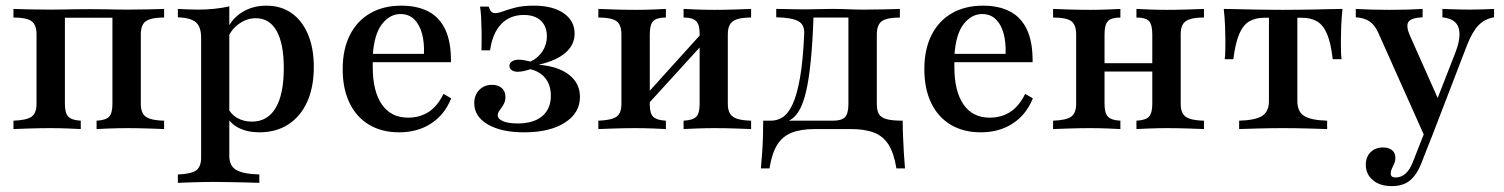

<svg xmlns="http://www.w3.org/2000/svg" viewBox="-20 -447 5210 665"><path d="M26.6 0V-29Q71.8 -30.6 89.1 -42.7Q106.5 -54.8 106.5 -87.1V-328.2Q106.5 -361.3 89.1 -373.8Q71.8 -386.3 26.6 -386.3V-416.1Q44.4 -415.3 81.9 -414.5Q119.4 -413.7 154 -413.7Q175 -413.7 194.8 -414.1Q214.5 -414.5 237.5 -414.9Q260.5 -415.3 291.9 -415.3Q323.4 -415.3 343.5 -414.9Q363.7 -414.5 381 -414.1Q398.4 -413.7 420.2 -413.7Q455.6 -413.7 492.7 -414.5Q529.8 -415.3 548.4 -416.1V-386.3Q517.7 -386.3 500 -380.6Q482.3 -375 475 -362.5Q467.7 -350 467.7 -328.2V-87.1Q467.7 -66.1 475 -53.6Q482.3 -41.1 500 -35.5Q517.7 -29.8 548.4 -29V0Q529.8 -0.8 492.7 -2Q455.6 -3.2 420.2 -3.2Q389.5 -3.2 359.7 -2Q329.8 -0.8 314.5 0V-29Q346 -30.6 357.7 -42.7Q369.4 -54.8 369.4 -87.1V-389.5L373.4 -385.5H201.6L204.8 -389.5V-87.1Q204.8 -54.8 216.9 -42.7Q229 -30.6 259.7 -29V0Q245.2 -0.8 215.7 -2Q186.3 -3.2 155.6 -3.2Q120.2 -3.2 82.7 -2Q45.2 -0.8 26.6 0Z M596 186.3V157.3Q641.9 155.6 659.3 143.1Q676.6 130.6 676.6 99.2V-316.1Q676.6 -354 658.5 -369.8Q640.3 -385.5 596 -387.1V-416.1Q612.9 -415.3 629.4 -414.5Q646 -413.7 663.7 -413.7Q725.8 -413.7 774.2 -425V93.5Q774.2 127.4 798 141.5Q821.8 155.6 878.2 157.3V186.3Q862.9 185.5 837.9 185.1Q812.9 184.7 783.5 183.9Q754 183.1 726.6 183.1Q685.5 183.1 650 184.3Q614.5 185.5 596 186.3ZM878.2 11.3Q837.1 11.3 806.9 -4Q776.6 -19.4 763.7 -46.8L769.4 -73.4Q779.8 -50.8 802 -38.3Q824.2 -25.8 852.4 -25.8Q906.5 -25.8 934.7 -73Q962.9 -120.2 962.9 -211.3Q962.9 -295.2 938.3 -339.5Q913.7 -383.9 866.1 -383.9Q834.7 -383.9 807.3 -364.1Q779.8 -344.4 768.5 -313.7L764.5 -337.9Q778.2 -378.2 815.7 -402.8Q853.2 -427.4 902.4 -427.4Q953.2 -427.4 989.9 -401.6Q1026.6 -375.8 1046.8 -327.8Q1066.9 -279.8 1066.9 -215.3Q1066.9 -145.2 1044 -94.4Q1021 -43.5 978.6 -16.1Q936.3 11.3 878.2 11.3Z M1362.1 11.3Q1302.4 11.3 1258.5 -14.9Q1214.5 -41.1 1190.7 -90.3Q1166.9 -139.5 1166.9 -207.3Q1166.9 -276.6 1191.9 -325.8Q1216.9 -375 1262.5 -401.2Q1308.1 -427.4 1370.2 -427.4Q1425 -427.4 1463.7 -407.3Q1502.4 -387.1 1522.6 -344Q1542.7 -300.8 1541.9 -231.5H1235.5L1234.7 -260.5H1448.4Q1450 -300 1441.5 -331Q1433.1 -362.1 1414.5 -380.2Q1396 -398.4 1366.9 -398.4Q1330.6 -398.4 1303.2 -363.7Q1275.8 -329 1271 -254L1271.8 -251.6Q1271 -243.5 1271 -234.7Q1271 -225.8 1271 -214.5Q1271 -131.5 1302.4 -85.5Q1333.9 -39.5 1393.5 -39.5Q1433.9 -39.5 1464.5 -59.3Q1495.2 -79 1516.1 -121.8L1542.7 -106.5Q1520.2 -50 1473.4 -19.4Q1426.6 11.3 1362.1 11.3Z M1796 11.3Q1716.1 11.3 1669.4 -16.1Q1622.6 -43.5 1622.6 -89.5Q1622.6 -117.7 1639.9 -135.5Q1657.3 -153.2 1683.9 -153.2Q1705.6 -153.2 1718.1 -141.9Q1730.6 -130.6 1730.6 -111.3Q1730.6 -96.8 1724.2 -85.5Q1717.7 -74.2 1710.9 -65.3Q1704 -56.5 1704 -47.6Q1704 -34.7 1722.6 -27Q1741.1 -19.4 1772.6 -19.4Q1828.2 -19.4 1858.1 -44.8Q1887.9 -70.2 1887.9 -115.3Q1887.9 -151.6 1869.4 -175.4Q1850.8 -199.2 1816.9 -207.3Q1804.8 -203.2 1793.5 -200.8Q1782.3 -198.4 1773.4 -198.4Q1760.5 -198.4 1752.4 -204Q1744.4 -209.7 1744.4 -218.5Q1744.4 -228.2 1753.2 -234.3Q1762.1 -240.3 1777.4 -240.3Q1784.7 -240.3 1794 -238.7Q1803.2 -237.1 1817.7 -233.9Q1843.5 -246 1858.9 -269.4Q1874.2 -292.7 1874.2 -321Q1874.2 -355.6 1853.2 -375.4Q1832.3 -395.2 1794.4 -395.2Q1746 -395.2 1715.7 -363.3Q1685.5 -331.5 1677.4 -272.6H1647.6Q1648.4 -310.5 1648 -338.3Q1647.6 -366.1 1646.4 -387.1Q1645.2 -408.1 1642.7 -424.2H1672.6Q1675.8 -412.9 1681 -407.3Q1686.3 -401.6 1695.2 -401.6Q1706.5 -401.6 1723.4 -408.1Q1740.3 -414.5 1766.1 -421Q1791.9 -427.4 1829 -427.4Q1894.4 -427.4 1932.3 -401.2Q1970.2 -375 1970.2 -330.6Q1970.2 -291.9 1938.7 -264.5Q1907.3 -237.1 1847.6 -223.4V-222.6Q1914.5 -216.9 1951.6 -187.5Q1988.7 -158.1 1988.7 -111.3Q1988.7 -55.6 1936.3 -22.2Q1883.9 11.3 1796 11.3Z M2347.6 0V-29Q2379 -30.6 2391.1 -42.3Q2403.2 -54 2403.2 -87.1V-332.3Q2403.2 -362.1 2390.7 -374.2Q2378.2 -386.3 2347.6 -386.3V-416.1Q2362.9 -415.3 2392.7 -414.1Q2422.6 -412.9 2454 -412.9Q2489.5 -412.9 2526.2 -414.1Q2562.9 -415.3 2581.5 -416.1V-386.3Q2552.4 -386.3 2534.7 -381Q2516.9 -375.8 2508.9 -363.3Q2500.8 -350.8 2500.8 -328.2V-87.1Q2500.8 -65.3 2508.9 -52.8Q2516.9 -40.3 2534.7 -35.1Q2552.4 -29.8 2581.5 -29V0Q2562.9 -0.8 2526.2 -2Q2489.5 -3.2 2454 -3.2Q2422.6 -3.2 2392.7 -2Q2362.9 -0.8 2347.6 0ZM2052.4 0V-29Q2096.8 -30.6 2114.5 -42.3Q2132.3 -54 2132.3 -87.1V-328.2Q2132.3 -362.1 2114.5 -374.2Q2096.8 -386.3 2052.4 -386.3V-416.1Q2071 -415.3 2108.5 -414.1Q2146 -412.9 2181.5 -412.9Q2212.9 -412.9 2241.9 -414.1Q2271 -415.3 2286.3 -416.1V-386.3Q2254.8 -386.3 2242.7 -374.2Q2230.6 -362.1 2230.6 -328.2V-83.9Q2230.6 -53.2 2243.1 -41.9Q2255.6 -30.6 2286.3 -29V0Q2271 -0.8 2241.9 -2Q2212.9 -3.2 2181.5 -3.2Q2146 -3.2 2108.5 -2Q2071 -0.8 2052.4 0ZM2218.5 -79.8 2201.6 -100.8 2414.5 -336.3 2432.3 -314.5Z M2615.3 136.3Q2617.7 109.7 2619.8 81.5Q2621.8 53.2 2622.6 25Q2623.4 -3.2 2623.4 -29H2865.3Q2895.2 -29 2906.9 -41.5Q2918.5 -54 2918.5 -87.1V-388.7L2921.8 -386.3H2792.7L2797.6 -388.7Q2794.4 -296.8 2787.9 -233.9Q2781.5 -171 2772.2 -131.5Q2762.9 -91.9 2750.8 -69.4Q2738.7 -46.8 2724.2 -36.3Q2709.7 -25.8 2693.5 -21.8L2650 -29Q2672.6 -29 2691.5 -41.5Q2710.5 -54 2725.4 -86.3Q2740.3 -118.5 2750.8 -177.4Q2761.3 -236.3 2765.3 -328.2Q2767.7 -362.1 2744 -374.2Q2720.2 -386.3 2668.5 -387.1V-416.1Q2680.6 -416.1 2698 -415.7Q2715.3 -415.3 2734.3 -414.9Q2753.2 -414.5 2770.2 -414.5Q2788.7 -414.5 2810.1 -415.3Q2831.5 -416.1 2860.5 -416.1Q2892.7 -416.1 2918.5 -414.9Q2944.4 -413.7 2971 -413.7Q3004.8 -413.7 3041.1 -414.5Q3077.4 -415.3 3096.8 -416.1V-386.3Q3052.4 -386.3 3034.7 -373.8Q3016.9 -361.3 3016.9 -328.2V-87.1Q3016.9 -64.5 3024.2 -52Q3031.5 -39.5 3050.8 -34.3Q3070.2 -29 3106.5 -29Q3106.5 -3.2 3107.7 25Q3108.9 53.2 3110.5 81.5Q3112.1 109.7 3114.5 136.3H3084.7Q3076.6 84.7 3058.1 54.8Q3039.5 25 3007.7 12.5Q2975.8 0 2927.4 0H2802.4Q2754 0 2722.2 12.5Q2690.3 25 2671.8 54.8Q2653.2 84.7 2645.2 136.3Z M3376.6 11.3Q3316.9 11.3 3273 -14.9Q3229 -41.1 3205.2 -90.3Q3181.5 -139.5 3181.5 -207.3Q3181.5 -276.6 3206.5 -325.8Q3231.5 -375 3277 -401.2Q3322.6 -427.4 3384.7 -427.4Q3439.5 -427.4 3478.2 -407.3Q3516.9 -387.1 3537.1 -344Q3557.3 -300.8 3556.5 -231.5H3250L3249.2 -260.5H3462.9Q3464.5 -300 3456 -331Q3447.6 -362.1 3429 -380.2Q3410.5 -398.4 3381.5 -398.4Q3345.2 -398.4 3317.7 -363.7Q3290.3 -329 3285.5 -254L3286.3 -251.6Q3285.5 -243.5 3285.5 -234.7Q3285.5 -225.8 3285.5 -214.5Q3285.5 -131.5 3316.9 -85.5Q3348.4 -39.5 3408.1 -39.5Q3448.4 -39.5 3479 -59.3Q3509.7 -79 3530.6 -121.8L3557.3 -106.5Q3534.7 -50 3487.9 -19.4Q3441.1 11.3 3376.6 11.3Z M3916.1 0V-29Q3948.4 -30.6 3959.7 -43.1Q3971 -55.6 3971 -87.1V-328.2Q3971 -361.3 3959.7 -373.8Q3948.4 -386.3 3916.1 -386.3V-416.1Q3931.5 -415.3 3961.3 -414.1Q3991.1 -412.9 4021.8 -412.9Q4057.3 -412.9 4094.4 -414.1Q4131.5 -415.3 4150 -416.1V-386.3Q4119.4 -386.3 4101.6 -380.6Q4083.9 -375 4076.6 -362.5Q4069.4 -350 4069.4 -328.2V-87.1Q4069.4 -66.1 4076.6 -53.6Q4083.9 -41.1 4101.6 -35.5Q4119.4 -29.8 4150 -29V0Q4131.5 -0.8 4094.4 -2Q4057.3 -3.2 4021.8 -3.2Q3991.1 -3.2 3961.3 -2Q3931.5 -0.8 3916.1 0ZM3627.4 0V-29Q3673.4 -30.6 3690.3 -43.1Q3707.3 -55.6 3707.3 -87.1V-328.2Q3707.3 -361.3 3690.3 -373.8Q3673.4 -386.3 3627.4 -386.3V-416.1Q3646 -415.3 3683.5 -414.1Q3721 -412.9 3756.5 -412.9Q3787.1 -412.9 3816.5 -414.1Q3846 -415.3 3860.5 -416.1V-386.3Q3829 -386.3 3817.3 -373.8Q3805.6 -361.3 3805.6 -328.2V-87.1Q3805.6 -55.6 3817.3 -43.1Q3829 -30.6 3860.5 -29V0Q3846 -0.8 3816.5 -2Q3787.1 -3.2 3756.5 -3.2Q3721 -3.2 3683.5 -2Q3646 -0.8 3627.4 0ZM3767.7 -199.2V-228.2H4008.9V-199.2Z M4271.8 0V-29Q4328.2 -30.6 4351.6 -45.6Q4375 -60.5 4375 -96.8V-385.5H4358.9Q4328.2 -385.5 4306.9 -373Q4285.5 -360.5 4272.2 -329.4Q4258.9 -298.4 4251.6 -241.9H4221.8Q4223.4 -253.2 4223.8 -269.8Q4224.2 -286.3 4224.2 -305.6Q4224.2 -326.6 4223 -357.3Q4221.8 -387.9 4218.5 -416.1Q4238.7 -416.1 4263.7 -415.3Q4288.7 -414.5 4316.5 -414.1Q4344.4 -413.7 4371.8 -413.3Q4399.2 -412.9 4423.4 -412.9Q4448.4 -412.9 4476.2 -413.3Q4504 -413.7 4531.5 -414.1Q4558.9 -414.5 4584.3 -415.3Q4609.7 -416.1 4629.8 -416.1Q4626.6 -387.9 4625.4 -357.3Q4624.2 -326.6 4624.2 -305.6Q4624.2 -286.3 4624.6 -269.8Q4625 -253.2 4626.6 -241.9H4596Q4589.5 -298.4 4576.2 -329.4Q4562.9 -360.5 4541.5 -373Q4520.2 -385.5 4489.5 -385.5H4473.4V-96.8Q4473.4 -60.5 4496.8 -45.6Q4520.2 -30.6 4576.6 -29V0Q4553.2 -0.8 4510.1 -2Q4466.9 -3.2 4424.2 -3.2Q4381.5 -3.2 4338.3 -2Q4295.2 -0.8 4271.8 0Z M4916.1 29.8 4753.2 -334.7Q4741.1 -361.3 4722.6 -373.4Q4704 -385.5 4675.8 -387.1V-416.1Q4704 -414.5 4731.5 -413.7Q4758.9 -412.9 4792.7 -412.9Q4828.2 -412.9 4855.2 -413.7Q4882.3 -414.5 4907.3 -416.1V-387.1Q4867.7 -385.5 4858.1 -371Q4848.4 -356.5 4864.5 -321L4966.1 -92.7L4950.8 -85.5L5021 -265.3Q5035.5 -303.2 5035.1 -329.4Q5034.7 -355.6 5020.2 -369.8Q5005.6 -383.9 4975.8 -387.1V-416.1Q4995.2 -415.3 5010.9 -414.9Q5026.6 -414.5 5041.5 -414.1Q5056.5 -413.7 5071.8 -413.7Q5092.7 -413.7 5115.7 -414.5Q5138.7 -415.3 5154.8 -416.1V-387.1Q5122.6 -381.5 5101.2 -359.7Q5079.8 -337.9 5061.3 -291.1L4937.9 29.8ZM4800.8 197.6Q4759.7 197.6 4735.1 177Q4710.5 156.5 4710.5 123.4Q4710.5 96.8 4727 80.2Q4743.5 63.7 4770.2 63.7Q4789.5 63.7 4801.2 73Q4812.9 82.3 4812.9 99.2Q4812.9 110.5 4808.9 119.8Q4804.8 129 4800.8 137.1Q4796.8 145.2 4796.8 154Q4796.8 167.7 4813.7 167.7Q4833.1 167.7 4848 154.4Q4862.9 141.1 4873.4 114.5L4925 -16.9L4950.8 -4L4903.2 117.7Q4892.7 144.4 4878.6 162.5Q4864.5 180.6 4845.6 189.1Q4826.6 197.6 4800.8 197.6Z"/></svg>

Font: Playfair SemiBold
Style: Regular
Weight: 600
Designer: Claus Eggers Sørensen
Foundry: Claus Eggers Sørensen
Version: Version 2.001;gftools[0.9.30]